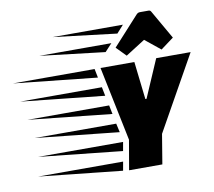

<svg xmlns="http://www.w3.org/2000/svg" viewBox="-316 -866 1069 961"><g transform="rotate(-10 218.5 -385.0)"><path d="M264 0 290 -151 212 -529H384L406 -337H412L495 -529H670L458 -151L433 0ZM191 -484 -233 -529H182ZM211 -388 -213 -433H202ZM231 -292 -193 -337H222ZM251 -196 -173 -241H241ZM251 -100 -173 -145H259ZM234 -3 -190 -48H242ZM454 -770H499Q504 -770 507 -767.5Q510 -765 512 -761L595 -616L529 -567L451 -630L352 -567L304 -616L436 -761Q444 -770 454 -770ZM325 -684 2 -723H360ZM251 -603 -79 -642H287Z"/></g></svg>

Font: Faster One
Style: Regular
Weight: 400
Designer: Eduardo Rodriguez Tunni
Foundry: Eduardo Rodriguez Tunni
Version: Version 1.003; ttfautohint (v1.8.4.7-5d5b);gftools[0.9.23]